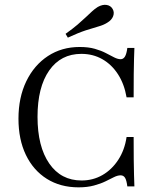

<svg xmlns="http://www.w3.org/2000/svg" viewBox="-20 -781 665 812"><path d="M312.1 11.3Q235.5 11.3 178.2 -24.6Q121 -60.5 89.5 -125.8Q58.1 -191.1 58.1 -279Q58.1 -368.5 91.1 -437.1Q124.2 -505.6 182.7 -544Q241.1 -582.3 316.9 -582.3Q354 -582.3 381 -574.6Q408.1 -566.9 427.8 -556.5Q447.6 -546 462.9 -538.3Q478.2 -530.6 490.3 -530.6Q501.6 -530.6 508.5 -541.9Q515.3 -553.2 518.5 -578.2H548.4Q547.6 -558.1 546.8 -531.9Q546 -505.6 545.6 -466.9Q545.2 -428.2 545.2 -369.4H515.3Q505.6 -425.8 479 -466.9Q452.4 -508.1 412.9 -530.6Q373.4 -553.2 324.2 -553.2Q237.1 -553.2 187.9 -482.7Q138.7 -412.1 138.7 -287.1Q138.7 -161.3 188.3 -89.5Q237.9 -17.7 325 -17.7Q373.4 -17.7 413.3 -40.7Q453.2 -63.7 480.2 -105.2Q507.3 -146.8 515.3 -201.6H545.2Q545.2 -145.2 545.6 -106.5Q546 -67.7 546.8 -40.7Q547.6 -13.7 548.4 7.3H518.5Q515.3 -18.5 508.9 -29Q502.4 -39.5 490.3 -39.5Q477.4 -39.5 462.1 -31.9Q446.8 -24.2 426.2 -14.1Q405.6 -4 377.4 3.6Q349.2 11.3 312.1 11.3ZM266.9 -621.8 257.3 -637.9Q287.9 -659.7 308.1 -677Q328.2 -694.4 342.7 -708.1Q357.3 -721.8 369 -732.7Q380.6 -743.5 393.5 -751.6Q413.7 -762.9 431 -760.1Q448.4 -757.3 456.5 -742.7Q464.5 -729 458.5 -712.5Q452.4 -696 433.1 -684.7Q417.7 -675 396 -669Q374.2 -662.9 343.1 -652.8Q312.1 -642.7 266.9 -621.8Z"/></svg>

Font: Playfair 5pt SemiExpanded Light Light
Style: Regular
Weight: 300
Version: Version 2.203